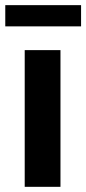

<svg xmlns="http://www.w3.org/2000/svg" viewBox="-35 -722 333 742"><path d="M198.7 0H60.5V-528.3H198.7ZM278.3 -620.1H-14.6V-702.1H278.3Z"/></svg>

Font: Roboto Condensed
Style: Bold
Weight: 700
Designer: Google
Version: Version 2.134; 2016